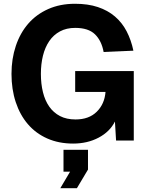

<svg xmlns="http://www.w3.org/2000/svg" viewBox="-20 -746 776 1019"><path d="M368 16Q292 16 231 -11Q170 -38 128 -87Q86 -136 63.5 -204Q41 -272 41 -354Q41 -434 64 -502.5Q87 -571 130 -620.5Q173 -670 236 -698Q299 -726 378 -726Q447 -726 499.5 -708.5Q552 -691 590 -658.5Q628 -626 652 -580Q676 -534 688 -477L530 -470Q519 -530 484 -564Q449 -598 379 -598Q333 -598 298.5 -579.5Q264 -561 241.5 -528Q219 -495 208 -450.5Q197 -406 197 -354Q197 -301 208 -256.5Q219 -212 241.5 -180Q264 -148 298.5 -130Q333 -112 381 -112Q452 -112 493.5 -153Q535 -194 540 -258H379V-369H690V0H596L590 -101Q563 -47 503.5 -15.5Q444 16 368 16ZM300 253 352 165H317V49H447V154L388 253Z"/></svg>

Font: Geist
Style: Bold
Weight: 400
Designer: Basement.studio, Andrés Briganti, Mateo Zaragoza
Foundry: Basement.studio, Vercel, Andrés Briganti, Guido Ferreyra, Mateo Zaragoza
Version: Version 1.401